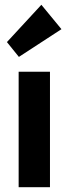

<svg xmlns="http://www.w3.org/2000/svg" viewBox="-20 -783 287 803"><path d="M58 0V-483H189V0ZM59 -545 9 -607 153 -763 237 -661Z"/></svg>

Font: Outfit Thin SemiBold
Style: Regular
Weight: 600
Version: Version 1.100;gftools[0.9.27]